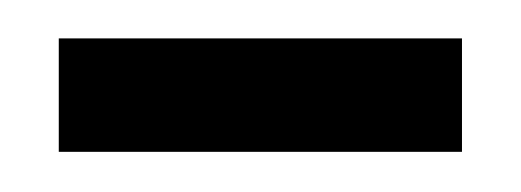

<svg xmlns="http://www.w3.org/2000/svg" viewBox="-20 -638 266 98"><path d="M10 -560.5V-618.4H215.8V-560.5Z"/></svg>

Font: Alumni Sans SC Thin
Style: Regular
Weight: 100
Designer: Robert E. Leuschke
Foundry: Robert E. Leuschke
Version: Version 1.018